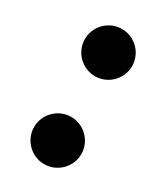

<svg xmlns="http://www.w3.org/2000/svg" viewBox="-137 -551 536 626"><g transform="rotate(30 131.0 -237.5)"><path d="M134.3 -314.5Q116.7 -314.5 100.3 -321.3Q84 -328.1 71.5 -340.6Q59.1 -353 52.2 -369.4Q45.4 -385.7 45.4 -403.3Q45.4 -420.9 52.2 -437.3Q59.1 -453.6 71.5 -466.1Q84 -478.5 100.3 -485.4Q116.7 -492.2 134.3 -492.2Q151.9 -492.2 168.2 -485.4Q184.6 -478.5 197 -466.1Q209.5 -453.6 216.3 -437.3Q223.1 -420.9 223.1 -403.3Q223.1 -385.7 216.3 -369.4Q209.5 -353 197 -340.6Q184.6 -328.1 168.2 -321.3Q151.9 -314.5 134.3 -314.5ZM134.3 16.6Q116.7 16.6 100.3 9.8Q84 2.9 71.5 -9.5Q59.1 -22 52.2 -38.3Q45.4 -54.7 45.4 -72.3Q45.4 -89.8 52.2 -106.2Q59.1 -122.6 71.5 -135Q84 -147.5 100.3 -154.3Q116.7 -161.1 134.3 -161.1Q151.9 -161.1 168.2 -154.3Q184.6 -147.5 197 -135Q209.5 -122.6 216.3 -106.2Q223.1 -89.8 223.1 -72.3Q223.1 -54.7 216.3 -38.3Q209.5 -22 197 -9.5Q184.6 2.9 168.2 9.8Q151.9 16.6 134.3 16.6Z"/></g></svg>

Font: Cadman
Style: Bold
Weight: 700
Designer: Paul James MIller
Foundry: High-Logic / Made with FontCreator
Version: Version 2.114;March 28, 2021;FontCreator 13.0.0.2683 64-bit